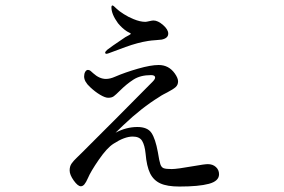

<svg xmlns="http://www.w3.org/2000/svg" viewBox="-20 -644 1040 703"><path d="M365 -451Q365 -455 373 -462Q381 -469 439 -508Q443 -510 451 -514.5Q459 -519 459 -520Q459 -522 452.5 -525Q446 -528 442 -531Q427 -541 412 -559Q388 -592 388 -617Q388 -624 392 -624Q395 -624 407 -612Q415 -604 433 -592.5Q451 -581 469 -574Q493 -564 512 -564Q516 -564 526.5 -566.5Q537 -569 542 -569Q558 -569 577 -552.5Q596 -536 596 -521Q596 -504 572 -499Q567 -498 550.5 -497Q534 -496 522 -494Q484 -488 440 -472Q381 -450 378 -449Q373 -447 371 -447Q365 -447 365 -451ZM782 -6Q782 19 745 29Q708 39 637 39Q592 39 567 27.5Q542 16 529.5 -9.5Q517 -35 513 -82Q510 -112 500.5 -128Q491 -144 466 -144Q436 -144 396 -118Q372 -103 342 -59.5Q312 -16 302 8Q295 24 289 31Q283 38 276 38Q265 38 250 17Q235 -4 235 -20Q235 -35 242 -45Q249 -55 260 -65.5Q271 -76 278 -83Q278 -83 413 -218L526 -332Q528 -334 538 -344Q548 -354 548 -360Q548 -369 533 -369Q494 -369 468.5 -352.5Q443 -336 419 -312Q404 -297 396.5 -291.5Q389 -286 376 -286Q365 -286 346.5 -297Q328 -308 310 -325Q288 -345 288 -364Q288 -374 292 -381Q296 -388 302 -388Q307 -388 311.5 -384.5Q316 -381 321 -376Q344 -355 368 -355Q383 -355 401 -363Q438 -379 485 -392.5Q532 -406 561 -406Q598 -406 620 -375Q632 -358 632 -346Q632 -333 623 -325Q614 -317 593 -306Q589 -304 579.5 -299Q570 -294 563 -289Q498 -249 432 -186L403 -158Q442 -179 483 -179Q520 -179 534.5 -157.5Q549 -136 558 -87Q563 -55 567 -43Q571 -31 579.5 -28Q588 -25 609 -25Q628 -25 690 -36Q729 -43 741 -43Q759 -43 770.5 -32.5Q782 -22 782 -6Z"/></svg>

Font: Shippori Mincho Medium
Style: Regular
Weight: 500
Designer: FONTDASU
Foundry: FONTDASU / Google Inc. / but / Adobe
Version: Version 3.110; ttfautohint (v1.8.3)